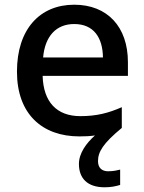

<svg xmlns="http://www.w3.org/2000/svg" viewBox="-20 -569 612 815"><path d="M396 115C396 76 417 40 497 -26V-114C440 -89 390 -76 321 -76C221 -76 164 -136 161 -247H523V-305C523 -455 436 -549 295 -549C150 -549 52 -446 52 -265C52 -84 160 10 317 10C341 10 363 9 383 6C347 38 315 81 315 127C315 188 351 226 424 226C451 226 470 222 490 216V151C478 154 461 158 439 158C413 158 396 144 396 115ZM295 -467C378 -467 416 -409 417 -325H163C171 -416 219 -467 295 -467Z"/></svg>

Font: Noto Sans Arabic UI Md
Style: Regular
Weight: 500
Designer: Monotype Design Team, Nadine Chahine and Nizar Qandah
Foundry: Monotype Imaging Inc.
Version: Version 2.010